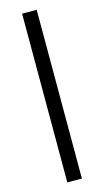

<svg xmlns="http://www.w3.org/2000/svg" viewBox="-129 -753 503 926"><g transform="rotate(-15 122.0 -289.5)"><path d="M158.2 131.8H85.4V-710.9H158.2Z"/></g></svg>

Font: RobotoSquareBracket
Style: Square-Bracket
Weight: 400
Version: Version 2.137; 2017